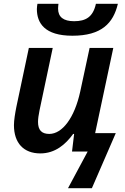

<svg xmlns="http://www.w3.org/2000/svg" viewBox="-20 -793 652 1005"><path d="M359 -606C512 -606 573 -672 597 -773H482C467 -704 429 -682 368 -682C312 -682 284 -704 284 -748C284 -756 285 -762 286 -773H176C175 -766 173 -756 173 -746C173 -672 214 -606 359 -606ZM336 192H461L586 -96H478L573 -542H449L400 -314C370 -176 306 -92 238 -92C198 -92 179 -112 179 -155C179 -170 182 -192 187 -216L256 -542H131L66 -235C59 -200 53 -163 53 -138C53 -44 104 10 191 10C269 10 323 -37 363 -92H368L357 0H439Z"/></svg>

Font: Noto Sans SemiBold
Style: Italic
Weight: 600
Italic angle: -12°
Designer: Monotype Design Team
Foundry: Monotype Imaging Inc.
Version: Version 2.013